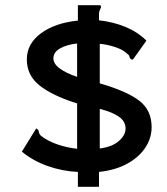

<svg xmlns="http://www.w3.org/2000/svg" viewBox="-20 -671 640 737"><path d="M279 46V-11Q218 -14 162 -34Q106 -54 64 -89L119 -178Q128 -174 129 -165.5Q130 -157 137 -150Q162 -130 199.5 -117Q237 -104 276 -100V-274Q183 -303 133 -342Q83 -381 83 -443Q83 -503 137 -543Q191 -583 279 -592V-651H364Q368 -649 368 -645Q368 -642 364.5 -635.5Q361 -629 360 -620V-593Q415 -587 462 -567.5Q509 -548 542 -515L490 -442Q479 -443 477.5 -451.5Q476 -460 469 -464Q453 -480 423 -490Q393 -500 363 -503V-351Q467 -321 514.5 -284.5Q562 -248 562 -183Q562 -141 538 -104.5Q514 -68 469 -43Q424 -18 360 -11V46ZM276 -376V-504Q237 -500 211 -485.5Q185 -471 185 -447Q185 -426 209.5 -408Q234 -390 276 -376ZM363 -101Q410 -107 436 -129.5Q462 -152 462 -178Q462 -205 436.5 -223Q411 -241 363 -253Z"/></svg>

Font: Inconsolata Expanded Bold
Style: Regular
Weight: 700
Width: 7
Monospace: yes
Designer: Raph Levien, Cyreal, Brenton Simpson
Foundry: Raph Levien, Cyreal, Google
Version: Version 3.001; ttfautohint (v1.8.2.53-6de2)